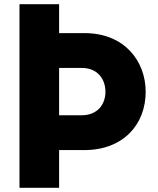

<svg xmlns="http://www.w3.org/2000/svg" viewBox="-20 -832 754 916"><path d="M675 -394C675 -541 573 -674 384 -674H262V-812H73V64H262V-116H382C570 -116 675 -240 675 -394ZM483 -394C483 -334 445 -282 369 -282H262V-508H370C445 -508 483 -455 483 -394Z"/></svg>

Font: LINE Seed JP App_OTF ExtraBold
Style: Regular
Weight: 800
Designer: LINE & Fontrix & Fontworks
Version: Version 1.013